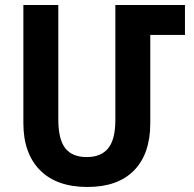

<svg xmlns="http://www.w3.org/2000/svg" viewBox="-20 -734 773 764"><path d="M73 -244V-714H212V-259Q212 -180 239.5 -144.5Q267 -109 325 -109Q382 -109 410.5 -144Q439 -179 439 -257V-714H716V-595H578V-244Q578 -122 513.5 -56Q449 10 328 10Q205 10 139 -57Q73 -124 73 -244Z"/></svg>

Font: Noto Sans Armenian SmBd Narrow
Style: Regular
Weight: 600
Width: 4
Designer: Monotype Design team
Foundry: Monotype Imaging Inc.
Version: Version 1.000